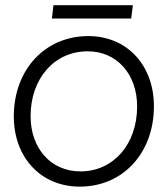

<svg xmlns="http://www.w3.org/2000/svg" viewBox="-20 -694 634 726"><path d="M281.7 11.7C444.3 11.7 562 -114.7 562 -292.5C562 -448.2 459.5 -557.6 314 -557.6C150.4 -557.6 32.2 -430.7 32.2 -253.9C32.2 -97.7 135.3 11.7 281.7 11.7ZM95.7 -254.9C95.7 -397.5 186 -500 311.5 -500C421.4 -500 498.5 -414.1 498.5 -291.5C498.5 -148.4 408.7 -45.9 284.2 -45.9C173.3 -45.9 95.7 -131.8 95.7 -254.9ZM176.3 -624H476.1L482.4 -674.3H182.1Z"/></svg>

Font: Guggenheim Sans Display Light
Style: Italic
Weight: 300
Italic angle: -7°
Designer: Modified by Tom Baber under direction of Pentagram Design 2023
Foundry: rsms
Version: Version 1.001;Glyphs 3.1.2 (3151)